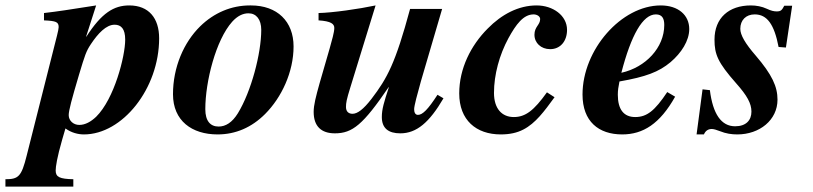

<svg xmlns="http://www.w3.org/2000/svg" viewBox="-140 -482 2993 707"><path d="M177 -347 214 -462C112 -446 74 -440 22 -434V-407C67 -405 76 -401 76 -382C76 -372 67 -340 54 -288L-42 92C-61 168 -72 178 -120 178V205H130V178C80 177 65 170 65 146C65 132 70 98 89 32L101 -9C123 7 148 13 169 13C311 13 446 -156 446 -341C446 -415 408 -462 336 -462C279 -462 234 -434 178 -347ZM321 -336C321 -275 281 -118 214 -52C195 -34 174 -22 152 -22C130 -22 113 -38 113 -58C113 -75 124 -116 151 -207C173 -280 177 -293 195 -320C221 -359 251 -391 282 -391C306 -391 321 -376 321 -336Z M780 -462C712 -462 648 -435 597 -385C537 -326 497 -235 497 -135C497 -37 567 13 661 13C728 13 787 -13 836 -62C897 -123 941 -217 941 -311C941 -403 881 -462 784 -462ZM822 -372C822 -285 785 -145 736 -65C715 -31 691 -16 665 -16C635 -16 616 -36 616 -80C616 -182 655 -335 715 -402C734 -423 754 -433 775 -433C804 -433 822 -410 822 -372Z M1471 -133C1436 -79 1416 -59 1399 -59C1388 -59 1385 -70 1385 -80C1385 -92 1397 -137 1410 -183L1488 -449H1370C1316 -249 1286 -194 1228 -118C1198 -79 1176 -63 1158 -63C1144 -63 1134 -71 1134 -88C1134 -103 1136 -115 1150 -160L1243 -462C1182 -449 1084 -435 1033 -434V-407C1079 -404 1091 -394 1091 -379C1091 -363 1082 -333 1074 -304L1037 -176C1023 -126 1015 -95 1015 -70C1015 -17 1043 9 1093 9C1158 9 1197 -23 1291 -161H1292C1274 -106 1266 -80 1266 -51C1266 -10 1290 9 1334 9C1394 9 1441 -31 1493 -120Z M1874 -142C1826 -75 1795 -51 1752 -51C1708 -51 1679 -82 1679 -140C1679 -207 1699 -280 1732 -341C1760 -392 1787 -429 1825 -429C1837 -429 1849 -422 1849 -412C1849 -390 1828 -384 1828 -354C1828 -324 1852 -301 1886 -301C1923 -301 1948 -330 1948 -372C1948 -425 1896 -462 1836 -462C1769 -462 1707 -429 1656 -377C1594 -315 1551 -230 1551 -138C1551 -40 1613 13 1704 13C1737 13 1764 7 1787 -5C1832 -28 1864 -72 1902 -124Z M2317 -143C2271 -74 2242 -51 2199 -51C2157 -51 2135 -79 2135 -133C2135 -149 2137 -162 2141 -182C2238 -199 2286 -217 2329 -253C2369 -287 2398 -332 2398 -375C2398 -426 2358 -462 2293 -462C2148 -462 2005 -299 2005 -134C2005 -35 2064 13 2151 13C2228 13 2290 -26 2346 -126ZM2306 -390C2306 -307 2238 -234 2148 -214C2184 -353 2227 -429 2275 -429C2299 -429 2306 -413 2306 -390Z M2777 -461H2748C2739 -444 2735 -440 2720 -440C2710 -440 2700 -442 2683 -450C2666 -458 2645 -462 2625 -462C2544 -462 2491 -416 2491 -336C2491 -282 2503 -252 2571 -175C2611 -130 2627 -101 2627 -71C2627 -39 2607 -17 2567 -17C2516 -17 2485 -62 2474 -150L2447 -153L2425 13H2452C2458 -1 2468 -7 2481 -7C2488 -7 2498 -4 2511 1C2533 10 2554 13 2575 13C2657 13 2723 -40 2723 -115C2723 -163 2703 -207 2643 -277C2604 -322 2586 -353 2586 -376C2586 -408 2607 -429 2639 -429C2685 -429 2711 -392 2727 -309L2754 -307Z"/></svg>

Font: STIXGeneral
Style: Bold Italic
Weight: 700
Italic angle: -16.33°
Designer: MicroPress Inc., with final additions and corrections provided by Coen Hoffman, Elsevier (retired)
Version: Version 1.1.0